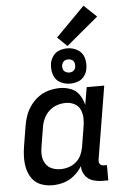

<svg xmlns="http://www.w3.org/2000/svg" viewBox="-64 -1037 704 1090"><g transform="rotate(-5 288.0 -492.0)"><path d="M190 8Q223 8 255 -1.5Q287 -11 314.5 -33.5Q342 -56 360 -86Q360 -57 376 -33.5Q392 -10 419 -1Q446 8 476 8H508V-79H490Q482 -79 474.5 -83Q467 -87 464.5 -95Q462 -103 463 -112L532 -530H432L415 -430Q408 -461 390.5 -487.5Q373 -514 343 -526Q313 -538 280 -538Q249 -538 218 -530Q187 -522 160 -503Q133 -484 113 -457Q93 -430 82.5 -400.5Q72 -371 67 -340L49 -230Q43 -197 42.5 -163Q42 -129 49.5 -97.5Q57 -66 76 -40.5Q95 -15 125.5 -3.5Q156 8 190 8ZM244 -79Q218 -79 195 -88.5Q172 -98 159 -119Q146 -140 144 -165Q142 -190 147 -216L165 -326Q169 -351 180 -374.5Q191 -398 211 -416.5Q231 -435 256 -443Q281 -451 306 -451Q332 -451 354.5 -439.5Q377 -428 387.5 -405Q398 -382 398.5 -355.5Q399 -329 394 -303L376 -193Q372 -170 362 -148Q352 -126 332.5 -109.5Q313 -93 290 -86Q267 -79 244 -79ZM341 -558Q362 -558 384.5 -565.5Q407 -573 421.5 -592.5Q436 -612 439 -634Q445 -666 436 -696.5Q427 -727 400 -743Q373 -759 341 -759Q319 -759 297 -751.5Q275 -744 260.5 -724.5Q246 -705 242 -683Q237 -650 246 -619.5Q255 -589 281.5 -573.5Q308 -558 341 -558ZM341 -621Q329 -621 319 -627Q309 -633 305.5 -644Q302 -655 304 -667Q306 -675 311 -682.5Q316 -690 324.5 -693Q333 -696 341 -696Q353 -696 363 -690Q373 -684 376 -672.5Q379 -661 377 -649Q376 -641 370.5 -634Q365 -627 357 -624Q349 -621 341 -621ZM344 -772 526 -924 454 -992 289 -825Z"/></g></svg>

Font: Iosevka Sparkle Medium
Style: Italic
Weight: 500
Italic angle: -9°
Designer: Belleve Invis
Foundry: Belleve Invis
Version: Version 4.5.0; ttfautohint (v1.8.3)